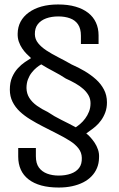

<svg xmlns="http://www.w3.org/2000/svg" viewBox="-20 -700 531 859"><path d="M243 139Q275.5 139 303 133Q330.5 127 352.5 115.8Q374.5 104.5 390 88.2Q405.5 72 414 51.5Q422.5 31 423 7.5Q424.5 -13 418.5 -30.5Q412.5 -48 403 -62Q393.5 -76 383.5 -86.8Q373.5 -97.5 366 -103Q372.5 -108.5 383.8 -116Q395 -123.5 408 -134.8Q421 -146 432.2 -161.5Q443.5 -177 451 -197Q458.5 -217 458.5 -242Q458.5 -273.5 445.2 -299Q432 -324.5 409.5 -344.8Q387 -365 358.8 -381.8Q330.5 -398.5 300.5 -411.5Q269 -429.5 240 -444.2Q211 -459 187.8 -474.2Q164.5 -489.5 150.5 -507Q136.5 -524.5 136 -546.5Q135.5 -574 149 -591.5Q162.5 -609 186.5 -617.8Q210.5 -626.5 241 -626.5Q270 -626.5 293 -618.2Q316 -610 329 -591Q342 -572 342 -540V-503H421V-542Q421 -573.5 409.2 -599Q397.5 -624.5 374.5 -642.5Q351.5 -660.5 318 -670.2Q284.5 -680 240 -680Q198.5 -680 165.5 -670.8Q132.5 -661.5 108.8 -644.2Q85 -627 72.2 -603.2Q59.5 -579.5 59 -549.5Q58.5 -530 64.2 -513.5Q70 -497 79.5 -483Q89 -469 99.5 -458.5Q110 -448 119 -440Q107.5 -433 91.2 -422Q75 -411 59.8 -394.5Q44.5 -378 34.2 -354.5Q24 -331 24 -299Q24 -269 36 -244.8Q48 -220.5 68.5 -201.2Q89 -182 115.5 -165.8Q142 -149.5 170.5 -135Q205.5 -117 236.8 -101.2Q268 -85.5 292.5 -70Q317 -54.5 331.2 -36Q345.5 -17.5 346 6Q347 34 334 51.2Q321 68.5 297 77Q273 85.5 242.5 85.5Q214 85.5 190.8 76.8Q167.5 68 154 49.5Q140.5 31 140.5 -1V-38H61.5V1Q61.5 33 73 58.8Q84.5 84.5 107.8 102.5Q131 120.5 164.8 129.8Q198.5 139 243 139ZM319 -130.5Q288.5 -147 255.8 -163Q223 -179 193.5 -199Q167 -211.5 145.2 -227Q123.5 -242.5 111.2 -262Q99 -281.5 98.5 -306Q98.5 -327.5 105 -344.8Q111.5 -362 121.8 -375Q132 -388 143.2 -397.2Q154.5 -406.5 164.5 -412Q191 -395.5 220 -380.5Q249 -365.5 274.5 -348.5Q297 -338.5 317.2 -327Q337.5 -315.5 352.8 -301.8Q368 -288 376.5 -272.5Q385 -257 385 -238Q385 -217.5 378.2 -200.5Q371.5 -183.5 361.2 -169.8Q351 -156 339.5 -146.2Q328 -136.5 319 -130.5Z"/></svg>

Font: Anybody SemiCondensed
Style: Regular
Weight: 400
Width: 4
Version: Version 1.113;gftools[0.9.25]